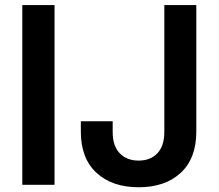

<svg xmlns="http://www.w3.org/2000/svg" viewBox="-20 -748 885 777"><path d="M200.7 -727.5V0H70.3V-727.5ZM541 9.8Q434.1 9.8 370.6 -48.6Q307.1 -106.9 307.1 -215.3V-257.3H436V-213.9Q436 -157.2 464.6 -127.7Q493.2 -98.1 541 -98.1Q588.9 -98.1 616.9 -127.7Q645 -157.2 645 -214.4V-727.5H774.4V-214.8Q774.4 -106.9 711.4 -48.6Q648.4 9.8 541 9.8Z"/></svg>

Font: Inter 18pt SemiBold
Style: Regular
Weight: 600
Designer: Rasmus Andersson
Foundry: rsms
Version: Version 4.001;git-66647c0bb